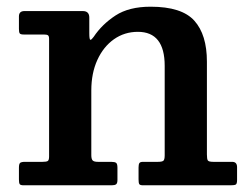

<svg xmlns="http://www.w3.org/2000/svg" viewBox="-20 -553 744 573"><path d="M111 -450H51Q41.5 -450 39 -453.2Q36.5 -456.5 36.5 -466.5V-504Q36.5 -520 53 -520H227Q246.5 -520 246.5 -500.5V-454Q246.5 -434.5 249.8 -434.2Q253 -434 259.5 -443Q284.5 -480.5 324.8 -506.8Q365 -533 429.5 -533Q522.5 -533 560 -491.2Q597.5 -449.5 597.5 -369V-92Q597.5 -78.5 600.2 -74.2Q603 -70 617 -70H673Q687.5 -70 687.5 -54V-15.5Q687.5 -4 683.2 -2Q679 0 667.5 0H407Q397.5 0 395.5 -3.8Q393.5 -7.5 393.5 -18V-53Q393.5 -62 395.8 -66Q398 -70 407 -70H451Q463.5 -70 467.5 -73.2Q471.5 -76.5 471.5 -89.5V-356.5Q471.5 -458 391.5 -458Q351.5 -458 320 -435.8Q288.5 -413.5 270.5 -374Q252.5 -334.5 252.5 -283V-90Q252.5 -78.5 256.5 -74.2Q260.5 -70 272.5 -70H312Q322.5 -70 326.5 -67Q330.5 -64 330.5 -52.5V-16Q330.5 -6 326.5 -3Q322.5 0 313 0H51Q41 0 38.8 -3.5Q36.5 -7 36.5 -17.5V-52.5Q36.5 -64 40.2 -67Q44 -70 55 -70H107Q118.5 -70 122.5 -72.5Q126.5 -75 126.5 -86V-437Q126.5 -445.5 123 -447.8Q119.5 -450 111 -450Z"/></svg>

Font: Besley SemiBold
Style: Regular
Weight: 600
Designer: Owen Earl
Foundry: indestructible type*
Version: Version 2.001; ttfautohint (v1.8.3)